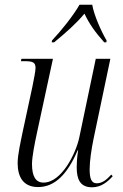

<svg xmlns="http://www.w3.org/2000/svg" viewBox="-20 -786 521 816"><path d="M201 -614 200 -606H210C262 -649 302 -684 339 -728C359 -685 384 -650 423 -606H432L433 -614C411 -651 379 -722 372 -766H318C292 -720 239 -654 201 -614ZM371 10C410 10 437 -13 459 -37L453 -44C434 -23 415 -7 391 -7C367 -7 361 -30 361 -67C361 -102 369 -154 377 -193L449 -536H387L317 -202C303 -135 242 -10 165 -10C132 -10 116 -36 116 -89C116 -120 128 -179 137 -221L205 -536H71L69 -526H83C120 -526 131 -521 131 -497C131 -484 124 -449 118 -419L76 -224C68 -184 55 -129 55 -93C55 -35 78 9 142 9C212 9 266 -44 310 -147H312C307 -115 306 -91 306 -75C306 -25 320 10 371 10Z"/></svg>

Font: Noto Serif Display Condensed Light
Style: Italic
Weight: 300
Width: 3
Italic angle: -12°
Designer: Monotype Design Team
Foundry: Monotype Imaging Inc.
Version: Version 2.009